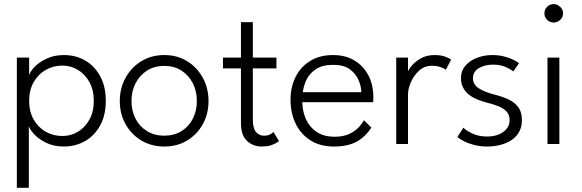

<svg xmlns="http://www.w3.org/2000/svg" viewBox="-20 -684 2766 912"><path d="M117 208H60V-410.5H118.5V-325.5Q121.5 -342 142.8 -364.8Q164 -387.5 200.2 -405Q236.5 -422.5 284 -422.5Q340 -422.5 384.8 -396.5Q429.5 -370.5 456 -321.8Q482.5 -273 482.5 -205Q482.5 -137 455.8 -88.2Q429 -39.5 384 -13.8Q339 12 283 12Q234.5 12 197.8 -6.5Q161 -25 140.2 -48.5Q119.5 -72 117 -86ZM425.5 -205Q425.5 -257 404.5 -294.5Q383.5 -332 349.8 -352.2Q316 -372.5 276.5 -372.5Q233 -372.5 197 -351.8Q161 -331 139.8 -293.5Q118.5 -256 118.5 -205Q118.5 -154 139.8 -116.5Q161 -79 197 -58.5Q233 -38 276.5 -38Q316 -38 349.8 -58Q383.5 -78 404.5 -115.5Q425.5 -153 425.5 -205Z M760.5 12Q699 12 651.2 -16.8Q603.5 -45.5 576.2 -94.5Q549 -143.5 549 -204Q549 -264.5 576.2 -314.2Q603.5 -364 651.2 -393.2Q699 -422.5 760.5 -422.5Q822 -422.5 869.2 -393.2Q916.5 -364 943.5 -314.2Q970.5 -264.5 970.5 -204Q970.5 -143.5 943.5 -94.5Q916.5 -45.5 869.2 -16.8Q822 12 760.5 12ZM760.5 -39.5Q807 -39.5 841.8 -61Q876.5 -82.5 895.8 -120Q915 -157.5 915 -204Q915 -251 895.8 -288.8Q876.5 -326.5 841.8 -348.8Q807 -371 760.5 -371Q713.5 -371 678.5 -348.8Q643.5 -326.5 624 -288.8Q604.5 -251 604.5 -204Q604.5 -157.5 624 -120Q643.5 -82.5 678.5 -61Q713.5 -39.5 760.5 -39.5Z M1039 -410.5H1124.5V-579H1181V-410.5H1293V-359H1181V-115.5Q1181 -74.5 1196 -57Q1211 -39.5 1233.5 -39.5Q1255 -39.5 1266 -47Q1277 -54.5 1279 -57L1305.5 -13.5Q1302.5 -11 1292 -4.8Q1281.5 1.5 1264.5 6.8Q1247.5 12 1223.5 12Q1182 12 1153.2 -14.8Q1124.5 -41.5 1124.5 -100.5V-359H1039Z M1416 -198.5Q1416.5 -155.5 1433.2 -118Q1450 -80.5 1484 -57.5Q1518 -34.5 1569.5 -34.5Q1611.5 -34.5 1639.8 -48.2Q1668 -62 1684.8 -80.2Q1701.5 -98.5 1708.5 -113L1744 -78Q1725.5 -49.5 1701.2 -29.2Q1677 -9 1644.2 1.5Q1611.5 12 1566.5 12Q1501 12 1454.8 -17.2Q1408.5 -46.5 1384.2 -97Q1360 -147.5 1360 -210.5Q1360 -270.5 1384 -318.5Q1408 -366.5 1453.2 -394.5Q1498.5 -422.5 1562.5 -422.5Q1620.5 -422.5 1663.2 -397Q1706 -371.5 1729.8 -326.2Q1753.5 -281 1753.5 -221Q1753.5 -216.5 1753.2 -209.5Q1753 -202.5 1752.5 -198.5ZM1696.5 -246Q1696 -273 1683.2 -303.2Q1670.5 -333.5 1641.8 -354.8Q1613 -376 1563 -376Q1511 -376 1480.2 -355.2Q1449.5 -334.5 1435.5 -304.5Q1421.5 -274.5 1418.5 -246Z M1918 0H1862V-410.5H1918V-336.5H1915.5Q1917.5 -349.5 1933.8 -369.8Q1950 -390 1978 -406.2Q2006 -422.5 2044 -422.5Q2073 -422.5 2093.8 -415.2Q2114.5 -408 2122.5 -400.5L2097.5 -352Q2091 -358.5 2073.2 -365Q2055.5 -371.5 2030.5 -371.5Q1996 -371.5 1970.8 -348.5Q1945.5 -325.5 1931.8 -293.8Q1918 -262 1918 -235.5Z M2319 -422.5Q2347.5 -422.5 2372.8 -416.2Q2398 -410 2417 -400.8Q2436 -391.5 2445.5 -384L2418 -344.5Q2407.5 -354.5 2381.5 -365.8Q2355.5 -377 2323 -377Q2283 -377 2254.8 -360.5Q2226.5 -344 2226.5 -312.5Q2226.5 -282 2255 -264Q2283.5 -246 2330 -234.5Q2365.5 -225.5 2394.8 -212Q2424 -198.5 2441.5 -175.2Q2459 -152 2459 -113.5Q2459 -80.5 2445.5 -56.8Q2432 -33 2408.8 -18Q2385.5 -3 2356 4.5Q2326.5 12 2294 12Q2260.5 12 2232 4.5Q2203.5 -3 2183.2 -13.5Q2163 -24 2152.5 -33L2181 -77.5Q2194 -64 2223.8 -49.8Q2253.5 -35.5 2293.5 -35.5Q2340 -35.5 2370.2 -57Q2400.5 -78.5 2400.5 -113.5Q2400.5 -139 2386 -154.5Q2371.5 -170 2348 -179.2Q2324.5 -188.5 2298 -195Q2272.5 -201.5 2249.2 -210.8Q2226 -220 2208 -234Q2190 -248 2179.8 -267.8Q2169.5 -287.5 2169.5 -314Q2169.5 -347 2190 -371.2Q2210.5 -395.5 2244.8 -409Q2279 -422.5 2319 -422.5Z M2580.5 0V-410.5H2637V0ZM2609.5 -577Q2591.5 -577 2578.8 -589.8Q2566 -602.5 2566 -620.5Q2566 -639 2579 -651.8Q2592 -664.5 2609.5 -664.5Q2621.5 -664.5 2631.8 -658.5Q2642 -652.5 2648.2 -642.8Q2654.5 -633 2654.5 -620.5Q2654.5 -602.5 2641.2 -589.8Q2628 -577 2609.5 -577Z"/></svg>

Font: League Spartan Thin Light
Style: Regular
Weight: 300
Version: Version 2.002